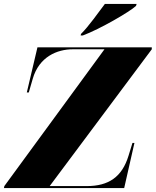

<svg xmlns="http://www.w3.org/2000/svg" viewBox="-28 -954 790 974"><path d="M383 -782 381 -774H392C478 -806 630 -894 662 -924L665 -934H504C472 -892 421 -819 383 -782ZM-8 0H602L654 -229H644L624 -164C591 -56 523 -10 412 -10H224L742 -704V-714H162L108 -485H118L138 -554C170 -666 262 -704 341 -704H502L-6 -10Z"/></svg>

Font: Noto Serif Display Black
Style: Italic
Weight: 900
Italic angle: -12°
Designer: Monotype Design Team
Foundry: Monotype Imaging Inc.
Version: Version 2.009